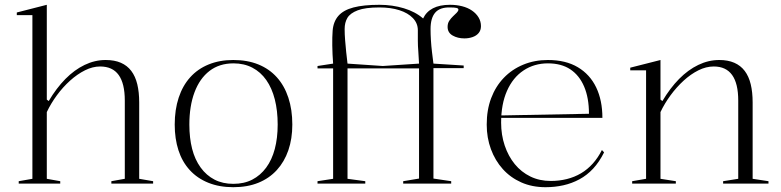

<svg xmlns="http://www.w3.org/2000/svg" viewBox="-20 -765 3256 800"><path d="M618 -10V0H444V-10L500 -20V-346Q500 -417 474.5 -452.5Q449 -488 397 -488Q366 -488 334 -472Q302 -456 272 -429Q242 -402 217 -368Q192 -334 175 -298V-20L231 -10V0H58V-10L115 -20V-702H50V-713L175 -745V-350L183 -344Q215 -398 252.5 -436Q290 -474 332.5 -494.5Q375 -515 420 -515Q457 -515 483.5 -503.5Q510 -492 527 -469.5Q544 -447 552 -414Q560 -381 560 -338V-20Z M952 -515Q1011 -515 1056.5 -496.5Q1102 -478 1133.5 -443Q1165 -408 1181.5 -358Q1198 -308 1198 -246Q1198 -187 1181.5 -139Q1165 -91 1133.5 -56.5Q1102 -22 1056.5 -3.5Q1011 15 952 15Q894 15 848 -3.5Q802 -22 770.5 -56.5Q739 -91 723.5 -139Q708 -187 708 -246Q708 -308 724.5 -358Q741 -408 772.5 -443Q804 -478 849.5 -496.5Q895 -515 952 -515ZM953 -501Q894 -501 853 -469.5Q812 -438 790.5 -380.5Q769 -323 769 -246Q769 -190 780.5 -145Q792 -100 816 -67Q840 -34 874 -16.5Q908 1 952 1Q997 1 1031 -16.5Q1065 -34 1089 -66.5Q1113 -99 1125 -144.5Q1137 -190 1137 -246Q1137 -304 1125 -351Q1113 -398 1089.5 -431.5Q1066 -465 1031.5 -483Q997 -501 953 -501Z M1303 0V-10L1368 -20V-480H1303V-490L1368 -500Q1365 -539 1364.5 -575Q1364 -611 1366 -637Q1369 -675 1390 -699Q1411 -723 1453 -734Q1495 -745 1561 -745Q1615 -745 1663 -730.5Q1711 -716 1743 -688Q1756 -716 1784 -730.5Q1812 -745 1855 -745Q1882 -745 1905.5 -739Q1929 -733 1946.5 -721Q1964 -709 1974 -692.5Q1984 -676 1984 -656Q1984 -639 1974.5 -627.5Q1965 -616 1949 -610.5Q1933 -605 1915 -605Q1887 -605 1866 -617Q1845 -629 1845 -653Q1845 -668 1852 -678.5Q1859 -689 1867.5 -697Q1876 -705 1883 -712Q1890 -719 1890 -725Q1890 -730 1882 -732Q1874 -734 1855 -734Q1813 -735 1793.5 -712.5Q1774 -690 1774 -644Q1774 -622 1775.5 -597.5Q1777 -573 1780 -548Q1783 -523 1786 -500L1912 -492V-481H1786V-21L1860 -10V0H1660V-10L1726 -21V-480H1428V-20L1502 -10V0ZM1575 -490 1726 -500Q1725 -526 1723 -550Q1721 -574 1721 -596Q1721 -618 1721 -639Q1721 -668 1700.5 -689.5Q1680 -711 1644 -722.5Q1608 -734 1561 -734Q1502 -734 1470.5 -722Q1439 -710 1427.5 -690.5Q1416 -671 1416 -644Q1416 -622 1418 -597.5Q1420 -573 1422.5 -548Q1425 -523 1428 -500Z M2263 -515Q2337 -515 2387.5 -485Q2438 -455 2464 -401Q2490 -347 2490 -274H2068V-284L2434 -291Q2434 -357 2414 -404Q2394 -451 2356.5 -476Q2319 -501 2263 -501Q2206 -501 2161.5 -471.5Q2117 -442 2092.5 -386.5Q2068 -331 2068 -254Q2068 -203 2083 -158.5Q2098 -114 2125 -81Q2152 -48 2190 -29.5Q2228 -11 2275 -11Q2310 -11 2342 -19Q2374 -27 2401 -43Q2428 -59 2450 -83.5Q2472 -108 2488 -140L2497 -130Q2477 -90 2451.5 -62.5Q2426 -35 2394.5 -18Q2363 -1 2327.5 7Q2292 15 2253 15Q2197 15 2152 -5Q2107 -25 2075 -60.5Q2043 -96 2025.5 -143.5Q2008 -191 2008 -246Q2008 -307 2026.5 -356Q2045 -405 2079 -440.5Q2113 -476 2160 -495.5Q2207 -515 2263 -515Z M3182 -10V0H2993V-10L3056 -20V-346Q3056 -417 3030.5 -452.5Q3005 -488 2954 -488Q2922 -488 2890 -472Q2858 -456 2828.5 -429Q2799 -402 2774 -368Q2749 -334 2732 -298V-20L2796 -10V0H2614V-10L2672 -20V-472H2606V-483L2732 -515V-350L2740 -344Q2772 -398 2809.5 -436Q2847 -474 2889.5 -494.5Q2932 -515 2977 -515Q3013 -515 3039.5 -503.5Q3066 -492 3083 -469.5Q3100 -447 3108 -414Q3116 -381 3116 -338V-20Z"/></svg>

Font: Kalnia Light
Style: Regular
Weight: 300
Designer: Frida Medrano
Foundry: Frida Medrano
Version: Version 1.105